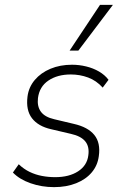

<svg xmlns="http://www.w3.org/2000/svg" viewBox="-20 -761 506 789"><path d="M202 8Q151 8 105.5 -8Q60 -24 33 -52L57 -86Q78 -66 102 -54.5Q126 -43 152.5 -38Q179 -33 207 -33Q264 -33 301 -57Q338 -81 343 -123Q348 -159 330 -180.5Q312 -202 271 -211L190 -230Q137 -242 111.5 -275Q86 -308 93 -364Q98 -403 123 -432.5Q148 -462 187.5 -478.5Q227 -495 276 -495Q305 -495 334 -488Q363 -481 387 -467Q411 -453 426 -433L402 -401Q376 -430 342 -442.5Q308 -455 271 -455Q216 -455 179 -430Q142 -405 136 -358Q132 -324 148 -302Q164 -280 203 -271L283 -252Q341 -239 367.5 -206.5Q394 -174 386 -119Q381 -81 357 -52.5Q333 -24 293 -8Q253 8 202 8ZM266 -553 391 -741H444L302 -553Z"/></svg>

Font: Nunito Sans 10pt SemiCondensed ExtraLight
Style: Italic
Weight: 250
Width: 4
Italic angle: -9°
Designer: Vernon Adams
Foundry: Vernon Adams
Version: Version 3.101;gftools[0.9.27]